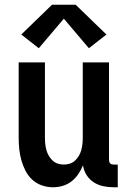

<svg xmlns="http://www.w3.org/2000/svg" viewBox="-20 -784 540 812"><path d="M204 8Q180 8 157 0Q134 -8 116.5 -24Q99 -40 88 -61.5Q77 -83 70.5 -106Q64 -129 61.5 -152.5Q59 -176 59 -200V-520H170V-200Q170 -187 171.5 -174Q173 -161 176.5 -148.5Q180 -136 186.5 -125Q193 -114 202.5 -105Q212 -96 224.5 -92Q237 -88 250 -88Q263 -88 275.5 -92Q288 -96 297.5 -105Q307 -114 313.5 -125Q320 -136 323.5 -148.5Q327 -161 328.5 -174Q330 -187 330 -200V-520H441V-108Q441 -104 442 -100Q443 -96 446 -93Q449 -90 453 -89Q457 -88 461 -88H478V8H461Q439 8 417 3.5Q395 -1 376.5 -13Q358 -25 346 -44Q334 -63 331 -85Q323 -65 311 -47.5Q299 -30 282.5 -17Q266 -4 245.5 2Q225 8 204 8ZM144 -580 70 -638 200 -764H300L430 -638L356 -580L250 -705Z"/></svg>

Font: Iosevka Julsh Curly
Style: Bold
Weight: 700
Designer: Belleve Invis
Foundry: Belleve Invis
Version: Version 15.0.2; ttfautohint (v1.8.4)